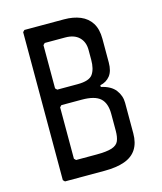

<svg xmlns="http://www.w3.org/2000/svg" viewBox="-107 -783 726 862"><g transform="rotate(-15 256.0 -352.0)"><path d="M161 -407H256Q310 -407 326.5 -430.5Q343 -454 343 -497V-543Q343 -580 320.5 -602Q298 -624 256 -624H161L153 -616V-415ZM88 0 80 -8V-696L88 -704H272Q315 -704 347.5 -690.5Q380 -677 398 -648.5Q416 -620 416 -575V-465Q416 -425 399 -403.5Q382 -382 353 -376V-368Q399 -358 419.5 -331Q440 -304 440 -271V-129Q440 -85 421.5 -56Q403 -27 365.5 -13.5Q328 0 272 0ZM161 -80H256Q304 -80 328 -88Q352 -96 359.5 -114Q367 -132 367 -161V-239Q367 -289 341.5 -312Q316 -335 256 -335H161L153 -327V-88Z"/></g></svg>

Font: Hasubi Mono
Style: Regular
Weight: 400
Designer: Eli Heuer
Foundry: Eli Heuer
Version: Version 1.000